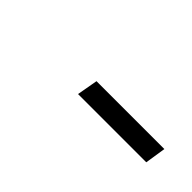

<svg xmlns="http://www.w3.org/2000/svg" viewBox="-11 -758 195 195"><g transform="rotate(45 87.0 -660.0)"><path d="M72 -648.5H170L173.5 -671H76Z"/></g></svg>

Font: Anybody UltraCondensed Light
Style: Italic
Weight: 300
Width: 1
Italic angle: -10°
Version: Version 1.113;gftools[0.9.25]